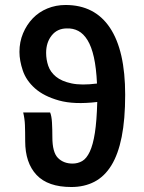

<svg xmlns="http://www.w3.org/2000/svg" viewBox="-20 -738 576 770"><path d="M165 -526Q165 -499 173.5 -474Q182 -449 204.5 -430.5Q227 -412 267 -403.5Q307 -395 369 -403Q366 -466 356.5 -508.5Q347 -551 331 -577Q315 -603 294 -614Q273 -625 248 -624Q210 -624 187.5 -596Q165 -568 165 -526ZM266 12Q172 12 126.5 -36.5Q81 -85 81 -172Q81 -211 80 -236.5Q79 -262 73 -287H181Q187 -273 188.5 -246Q190 -219 190 -188Q190 -127 212.5 -104.5Q235 -82 271 -82Q292 -82 309.5 -92Q327 -102 340 -129.5Q353 -157 360.5 -205Q368 -253 370 -329Q277 -318 216.5 -335Q156 -352 120.5 -383.5Q85 -415 71.5 -455Q58 -495 58 -530Q58 -570 72.5 -604.5Q87 -639 111.5 -664.5Q136 -690 170 -704Q204 -718 243 -718Q360 -718 421 -626.5Q482 -535 482 -358Q482 -259 468 -189Q454 -119 426.5 -74.5Q399 -30 358.5 -9Q318 12 266 12Z"/></svg>

Font: CV Source Sans Light
Style: Bold
Weight: 600
Designer: Paul D. Hunt
Foundry: Adobe Systems Incorporated
Version: Version 3.001